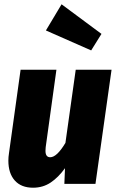

<svg xmlns="http://www.w3.org/2000/svg" viewBox="-20 -857 546 895"><path d="M19 -108Q19 -125 22 -144L76 -532H243L193 -171Q192 -164 192 -154Q192 -124 214 -124Q245 -124 285 -191L333 -532H500L425 0H280L283 -73Q252 -30 216 -6Q180 18 134 18Q79 18 49 -15.5Q19 -49 19 -108ZM453 -699 405 -622 194 -715 267 -837Z"/></svg>

Font: Fira Sans Condensed ExtraBold
Style: Italic
Weight: 800
Width: 3
Italic angle: -8°
Designer: bBox Type GmbH & Carrois Corporate GbR & Edenspiekermann AG
Foundry: bBox Type GmbH & Carrois Corporate GbR & Edenspiekermann AG
Version: Version 4.301